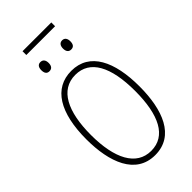

<svg xmlns="http://www.w3.org/2000/svg" viewBox="-311 -1098 1184 1184"><g transform="rotate(-45 281.5 -506.0)"><path d="M156 -989H407V-1022H156ZM376 -817C400 -817 408 -834 408 -857C408 -879 399 -897 376 -897C354 -897 344 -880 344 -857C344 -833 354 -817 376 -817ZM186 -817C210 -817 219 -834 219 -857C219 -879 210 -897 186 -897C164 -897 155 -880 155 -857C155 -833 164 -817 186 -817ZM282 10C451 10 513 -155 513 -359C513 -575 443 -724 283 -724C131 -724 50 -591 50 -359C50 -160 112 10 282 10ZM283 -26C154 -26 89 -153 89 -358C89 -562 152 -689 283 -689C410 -689 474 -570 474 -358C474 -148 412 -26 283 -26Z"/></g></svg>

Font: Noto Sans Mono SemiCondensed ExtraLight
Style: Regular
Weight: 200
Width: 4
Designer: Monotype Design Team
Foundry: Monotype Imaging Inc.
Version: Version 2.014